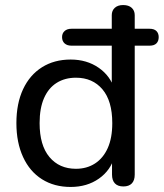

<svg xmlns="http://www.w3.org/2000/svg" viewBox="-20 -732 649 761"><path d="M260 9Q195 9 146.5 -21.5Q98 -52 71.5 -109.5Q45 -167 45 -244Q45 -322 71.5 -378.5Q98 -435 146.5 -465.5Q195 -496 260 -496Q324 -496 371 -463.5Q418 -431 434 -377H423V-551H263Q246 -551 236 -560Q226 -569 226 -585Q226 -600 236 -609Q246 -618 263 -618H460L423 -580V-672Q423 -690 435 -701Q447 -712 468 -712Q490 -712 502 -701Q514 -690 514 -672V-580L477 -618H573Q591 -618 600 -609Q609 -600 609 -585Q609 -569 600 -560Q591 -551 573 -551H514V-40Q514 -17 502.5 -5Q491 7 469 7Q447 7 435.5 -5Q424 -17 424 -40V-130L434 -112Q419 -57 372 -24Q325 9 260 9ZM281 -63Q324 -63 356.5 -84Q389 -105 407 -145Q425 -185 425 -244Q425 -332 386 -378Q347 -424 281 -424Q237 -424 204.5 -403.5Q172 -383 154.5 -343Q137 -303 137 -244Q137 -156 176 -109.5Q215 -63 281 -63Z"/></svg>

Font: Nunito ExtraLight Medium
Style: Regular
Weight: 500
Version: Version 3.602